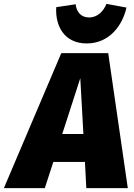

<svg xmlns="http://www.w3.org/2000/svg" viewBox="-83 -970 692 990"><path d="M364 -746C481 -746 549 -839 569 -931L466 -950C451 -913 421 -880 376 -880C333 -880 311 -911 307 -948L207 -933C201 -841 245 -746 364 -746ZM362 0H576L475 -696H233L-63 0H148L192 -135H355ZM238 -279 331 -567 347 -279Z"/></svg>

Font: Fira Sans Heavy
Style: Italic
Weight: 900
Italic angle: -8°
Designer: bBox Type GmbH & Carrois Corporate GbR & Edenspiekermann AG
Foundry: bBox Type GmbH & Carrois Corporate GbR & Edenspiekermann AG
Version: Version 4.301;PS 004.301;hotconv 1.0.88;makeotf.lib2.5.64775